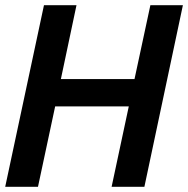

<svg xmlns="http://www.w3.org/2000/svg" viewBox="-21 -718 723 738"><path d="M474 -309H191L125 0H-1L148 -698H273L213 -414H496L557 -698H682L534 0H408Z"/></svg>

Font: Azeret Mono Medium
Style: Italic
Weight: 500
Italic angle: -12°
Designer: Martin Vácha
Foundry: Displaay
Version: Version 1.000; Glyphs 3.0.3, build 3074